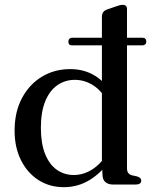

<svg xmlns="http://www.w3.org/2000/svg" viewBox="-20 -765 640 796"><path d="M506.5 -728.5V-68Q506.5 -55 511.5 -48.2Q516.5 -41.5 526 -38.5L548.5 -33.5Q557 -31 561.2 -26.8Q565.5 -22.5 565.5 -16Q565.5 -8.5 559.8 -4.2Q554 0 543.5 0H448.5Q428.5 0 416.8 -10.2Q405 -20.5 405 -40.5L402.5 -84.5V-695.5Q402.5 -707.5 408 -714.8Q413.5 -722 423.5 -725.5L461 -738.5Q471 -742 477 -743.5Q483 -745 490 -745Q497.5 -745 502 -740.5Q506.5 -736 506.5 -728.5ZM424 -125.5 437.5 -102Q400 -48 351.2 -18.5Q302.5 11 245 11Q185.5 11 139.5 -18.5Q93.5 -48 67 -101Q40.5 -154 40.5 -223Q40.5 -301.5 71.5 -359Q102.5 -416.5 154.5 -447.5Q206.5 -478.5 271 -478.5Q329 -478.5 373.8 -451Q418.5 -423.5 445.5 -372.5L424.5 -344.5Q402 -388.5 366.5 -411.2Q331 -434 290 -434Q250.5 -434 218.5 -412.2Q186.5 -390.5 168 -346.2Q149.5 -302 149.5 -235Q149.5 -170.5 167 -126.8Q184.5 -83 215.5 -61.2Q246.5 -39.5 286 -39.5Q325 -39.5 360.2 -61.2Q395.5 -83 424 -125.5ZM263.5 -592.5Q263.5 -600 267.8 -604.2Q272 -608.5 278.5 -608.5H571Q578.5 -608.5 582.5 -604.2Q586.5 -600 586.5 -592.5Q586.5 -585.5 582 -581.2Q577.5 -577 571 -577H278Q263.5 -577 263.5 -592.5Z"/></svg>

Font: Fraunces 17pt
Style: Regular
Weight: 400
Version: Version 1.000;[b76b70a41]